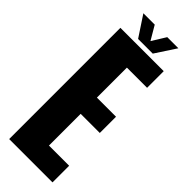

<svg xmlns="http://www.w3.org/2000/svg" viewBox="-264 -806 824 824"><g transform="rotate(45 148.0 -394.5)"><path d="M15.5 0H278.5V-101H156V-293.5H272V-392H156V-574H278.5V-675H15.5ZM103 -695H192L253.5 -789H186L147 -726L110 -789H41Z"/></g></svg>

Font: Anybody ExtraCondensed
Style: Bold
Weight: 700
Width: 2
Version: Version 1.113;gftools[0.9.25]